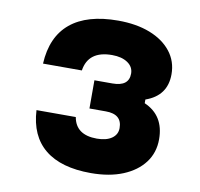

<svg xmlns="http://www.w3.org/2000/svg" viewBox="-75 -719 850 818"><g transform="rotate(10 350.0 -310.0)"><path d="M369 20Q240 20 170.5 -36.5Q101 -93 95 -204H265Q278 -129 369 -129Q410 -129 433.5 -145.5Q457 -162 457 -190Q457 -250 387 -250H316V-372H394Q465 -372 465 -427Q465 -456 439.5 -473.5Q414 -491 372 -491Q269 -491 256 -404H88Q94 -521 166 -580.5Q238 -640 372 -640Q451 -640 510 -617Q569 -594 602 -552Q635 -510 635 -454Q635 -361 544 -329V-313Q631 -275 631 -172Q631 -114 598.5 -71Q566 -28 507.5 -4Q449 20 369 20Z"/></g></svg>

Font: Martian Mono ExtraBold
Style: Regular
Weight: 800
Monospace: yes
Designer: Roman Shamin
Foundry: Evil Martians
Version: Version 1.000; ttfautohint (v1.8.4.7-5d5b)